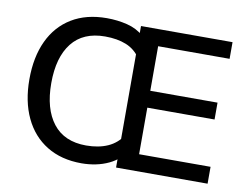

<svg xmlns="http://www.w3.org/2000/svg" viewBox="-78 -823 1212 942"><g transform="rotate(10 528.0 -352.5)"><path d="M553 0V-705H1009V-622H653V-400H988V-316H653V-84H1009V0ZM382 9Q281 9 208.5 -35.5Q136 -80 97.5 -161.5Q59 -243 59 -353Q59 -464 97 -545Q135 -626 207.5 -670Q280 -714 382 -714Q435 -714 483.5 -702Q532 -690 567 -659V-546Q539 -588 494.5 -606Q450 -624 389 -624Q280 -624 224 -553Q168 -482 168 -353Q168 -225 224 -153Q280 -81 389 -81Q451 -81 497 -101.5Q543 -122 571 -166V-56Q548 -34 517.5 -19.5Q487 -5 452.5 2Q418 9 382 9Z"/></g></svg>

Font: Mulish ExtraLight SemiBold
Style: Regular
Weight: 600
Version: Version 3.603